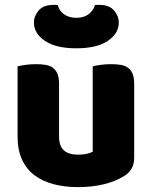

<svg xmlns="http://www.w3.org/2000/svg" viewBox="-20 -751 622 787"><path d="M52 -479Q62 -482 83.5 -485Q105 -488 128 -488Q150 -488 167.5 -485Q185 -482 197 -473Q209 -464 215.5 -448.5Q222 -433 222 -408V-193Q222 -152 242 -134.5Q262 -117 300 -117Q323 -117 337.5 -121Q352 -125 360 -129V-479Q370 -482 391.5 -485Q413 -488 436 -488Q458 -488 475.5 -485Q493 -482 505 -473Q517 -464 523.5 -448.5Q530 -433 530 -408V-104Q530 -54 488 -29Q453 -7 404.5 4.5Q356 16 299 16Q245 16 199.5 4Q154 -8 121 -33Q88 -58 70 -97.5Q52 -137 52 -193ZM293 -553Q209 -553 164 -583.5Q119 -614 119 -659Q119 -685 138.5 -708Q158 -731 199 -731Q204 -731 208 -731Q212 -731 217 -730Q222 -708 242 -693Q262 -678 293 -678Q324 -678 343.5 -693Q363 -708 369 -730Q374 -731 378 -731Q382 -731 387 -731Q428 -731 447.5 -708Q467 -685 467 -659Q467 -614 422 -583.5Q377 -553 293 -553Z"/></svg>

Font: Baloo Thambi
Style: Regular
Weight: 400
Designer: Aadarsh Rajan and Ek Type
Foundry: Ek Type
Version: Version 1.100;PS 1.000;hotconv 1.0.88;makeotf.lib2.5.647800;